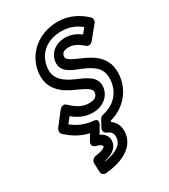

<svg xmlns="http://www.w3.org/2000/svg" viewBox="-189 -618 837 951"><g transform="rotate(-30 229.5 -143.0)"><path d="M399 -439 376 -410C351 -428 323 -441 289 -441C235 -441 195 -408 189 -362C181 -300 246 -282 285 -266C342 -241 389 -216 380 -140C373 -81 334 -32 264 -17C256 -15 248 -10 244 -3L223 36C216 48 221 64 233 69C256 79 267 90 263 119C259 155 221 179 156 189L155 187C189 180 231 163 236 121C240 92 222 72 198 61L221 22C221 22 244 -11 205 -14C163 -17 121 -35 90 -61L115 -93C147 -67 182 -50 226 -50C284 -50 326 -86 332 -134C340 -197 273 -218 234 -236C179 -260 132 -291 140 -356C149 -428 203 -478 291 -478C336 -478 372 -461 399 -439ZM453 -430C461 -439 461 -454 452 -463C417 -496 366 -528 297 -528C187 -528 102 -456 90 -356C78 -257 153 -214 209 -190C259 -168 284 -153 282 -134C280 -114 269 -100 232 -100C195 -100 166 -117 132 -149C117 -164 101 -152 94 -144L37 -70C30 -60 29 -46 37 -38C69 -6 112 20 161 31L141 64C127 88 145 97 152 99C188 110 186 118 186 121C186 123 178 136 129 142C114 144 103 158 104 171L106 221C106 233 117 243 130 242C207 236 302 205 313 119C318 79 302 51 278 34L282 28C367 5 421 -63 430 -140C443 -248 366 -287 309 -312C257 -334 237 -346 239 -362C241 -378 248 -391 282 -391C309 -391 333 -378 359 -355C373 -342 389 -351 396 -360Z"/></g></svg>

Font: Falling Sky
Style: CondOuObl
Weight: 400
Designer: Paul D. Hunt
Foundry: Adobe Systems Incorporated
Version: Version 1.02